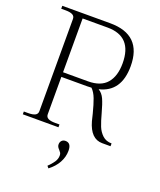

<svg xmlns="http://www.w3.org/2000/svg" viewBox="-170 -805 971 1164"><g transform="rotate(20 315.5 -222.5)"><path d="M593 -18V0H539Q464 0 435 -104Q428 -130 424 -149Q410 -204 397 -238.5Q384 -273 363 -294Q354 -293 336 -293H169V-52Q169 -34 184 -26Q199 -18 229 -18H257V0H27V-18H55Q85 -18 100 -26Q115 -34 115 -52V-647Q115 -665 100 -673Q85 -681 55 -681H27V-700H336Q542 -700 542 -497Q542 -332 407 -300Q432 -285 445.5 -255Q459 -225 473 -173Q487 -121 499 -91Q511 -61 534 -39.5Q557 -18 593 -18ZM490 -497Q490 -670 330 -670H169V-323H330Q412 -323 451 -368.5Q490 -414 490 -497ZM363 113Q363 153 343 189.5Q323 226 285 255L274 242Q296 221 309.5 201Q323 181 323 159Q323 148 319.5 142Q316 136 308 127Q301 120 297 113Q293 106 293 97Q293 82 302 72.5Q311 63 326 63Q363 63 363 113Z"/></g></svg>

Font: Taviraj ExtraLight
Style: Regular
Weight: 275
Designer: Katatrad Team
Foundry: CadsonDemak
Version: Version 1.001